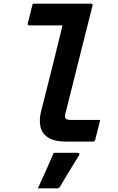

<svg xmlns="http://www.w3.org/2000/svg" viewBox="-20 -770 640 1044"><path d="M158 -750H475Q486 -750 483 -739Q446 -592 409.5 -447Q373 -302 336 -154Q330 -132 338 -125Q344 -118 365 -118H525Q518 -92 511.5 -64.5Q505 -37 498 -11Q495 0 484 0H342Q276 0 242 -22Q208 -44 200 -81Q192 -118 203 -163Q233 -282 262.5 -398.5Q292 -515 320 -632H140Q128 -632 131 -643Q138 -669 144.5 -696.5Q151 -724 158 -750ZM272 61H402Q408 61 411 64.5Q414 68 410 74Q383 117 358.5 157.5Q334 198 307 244Q305 248 301 251Q297 254 290 254H186Q209 204 231 155Q253 106 272 61Z"/></svg>

Font: Recursive Mn Lnr St
Style: Bold Italic
Weight: 700
Italic angle: -15°
Monospace: yes
Version: Version 1.079;hotconv 1.0.112;makeotfexe 2.5.65598; ttfautoh